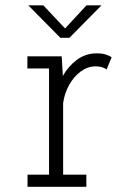

<svg xmlns="http://www.w3.org/2000/svg" viewBox="-20 -716 490 736"><path d="M85.5 0V-46.5H168V-453.5H85V-500H216.5L221 -425Q242 -462.5 275.2 -487Q308.5 -511.5 351 -511.5Q373.5 -511.5 388.2 -506Q403 -500.5 408 -496.5L388.5 -449.5Q385.5 -453 374.2 -457.2Q363 -461.5 345.5 -461.5Q316 -461.5 289.5 -442Q263 -422.5 245 -390.2Q227 -358 222 -320.5V-46.5H311V0ZM88.5 -695.5H146L229.5 -607L311.5 -695.5H369L246 -571H211.5Z"/></svg>

Font: Trispace Condensed ExtraLight
Style: Regular
Weight: 200
Width: 3
Designer: Tyler Finck
Foundry: Etcetera Type Company
Version: Version 1.210; ttfautohint (v1.8.3)